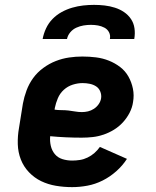

<svg xmlns="http://www.w3.org/2000/svg" viewBox="-20 -760 640 788"><path d="M276 8Q242 8 209.5 2.5Q177 -3 149 -16.5Q121 -30 99 -53Q77 -76 65.5 -105.5Q54 -135 53 -168.5Q52 -202 58 -235L74 -335Q79 -362 89 -389Q99 -416 116 -439.5Q133 -463 157.5 -481Q182 -499 209 -509.5Q236 -520 263.5 -524Q291 -528 318 -528Q347 -528 374.5 -524.5Q402 -521 427 -511Q452 -501 473 -485Q494 -469 507 -446Q520 -423 525.5 -396Q531 -369 526 -341Q523 -319 512 -297.5Q501 -276 484.5 -258Q468 -240 447.5 -227.5Q427 -215 405 -207.5Q383 -200 360.5 -197.5Q338 -195 315 -195Q283 -195 250 -196.5Q217 -198 186 -201Q184 -181 188.5 -161.5Q193 -142 205 -127.5Q217 -113 236 -107Q255 -101 276 -101Q292 -101 308 -103.5Q324 -106 339.5 -113.5Q355 -121 367.5 -132Q380 -143 390 -157L501 -108Q483 -80 457 -57Q431 -34 401 -19Q371 -4 339 2Q307 8 276 8ZM316 -300Q329 -300 341.5 -303Q354 -306 365.5 -313.5Q377 -321 385 -332.5Q393 -344 395 -357Q397 -371 391.5 -384.5Q386 -398 374.5 -405.5Q363 -413 348.5 -416Q334 -419 319 -419Q299 -419 278.5 -412.5Q258 -406 242 -391.5Q226 -377 217.5 -357Q209 -337 205 -317L204 -310Q218 -308 232.5 -308Q247 -308 260.5 -306.5Q274 -305 288 -302.5Q302 -300 316 -300ZM155 -600Q159 -622 169 -643.5Q179 -665 195.5 -682Q212 -699 233 -710.5Q254 -722 276.5 -728.5Q299 -735 321.5 -737.5Q344 -740 366 -740Q388 -740 409.5 -737.5Q431 -735 451.5 -728.5Q472 -722 489 -710.5Q506 -699 517.5 -682Q529 -665 532 -643.5Q535 -622 531 -600H431Q434 -615 427.5 -627.5Q421 -640 408.5 -646.5Q396 -653 382 -655.5Q368 -658 353 -658Q338 -658 323 -655.5Q308 -653 293.5 -646.5Q279 -640 268.5 -627.5Q258 -615 255 -600Z"/></svg>

Font: Iosevka Etoile Heavy
Style: Italic
Weight: 900
Italic angle: -9°
Designer: Belleve Invis
Foundry: Belleve Invis
Version: Version 22.1.2; ttfautohint (v1.8.4)